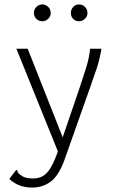

<svg xmlns="http://www.w3.org/2000/svg" viewBox="-20 -673 540 867"><path d="M125 174Q93 174 67.5 164Q42 154 22 135L48 101L54 94L59 98Q59 105 64 110Q69 115 83 124Q93 129 105 131Q117 133 129 133Q156 133 175.5 121Q195 109 212 79Q229 49 247 -6L339 -275Q354 -321 368 -364Q382 -407 387 -453H438Q431 -407 416 -362Q401 -317 384 -270L270 52Q245 120 209 147Q173 174 125 174ZM54 -453H105L269 -38L246 22ZM171 -577Q155 -577 144 -588Q133 -599 133 -614Q133 -630 144 -641.5Q155 -653 171 -653Q186 -653 197.5 -642Q209 -631 209 -614Q209 -599 197.5 -588Q186 -577 171 -577ZM337 -577Q321 -577 310.5 -587.5Q300 -598 300 -614Q300 -630 310.5 -641.5Q321 -653 337 -653Q352 -653 363.5 -642Q375 -631 375 -614Q375 -599 363.5 -588Q352 -577 337 -577Z"/></svg>

Font: Inconsolata Light
Style: Regular
Weight: 300
Designer: Raph Levien, Cyreal, Brenton Simpson
Foundry: Raph Levien, Cyreal, Google
Version: Version 3.001